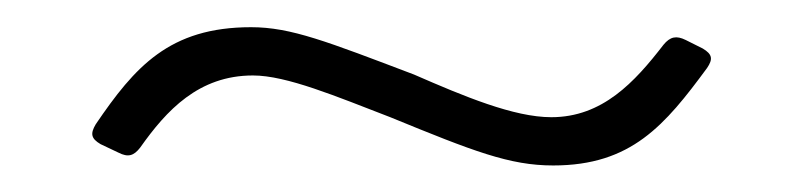

<svg xmlns="http://www.w3.org/2000/svg" viewBox="-20 -470 603 144"><path d="M85.2 -359.4C104.8 -387.1 128.9 -413.4 169.7 -413.4C195 -413.4 232.2 -397.7 272.7 -382.1C335.2 -356.5 362.2 -345.9 394.9 -345.9C453.5 -345.9 478.7 -376.1 510.3 -419C514.9 -425.8 514.2 -429.3 507.1 -433.6L494.3 -440C487.2 -443.5 482.6 -442.5 477.6 -436.4C456 -408.4 431.8 -382.1 393.5 -382.1C365.4 -382.1 328.1 -397.7 290.5 -414.1C225.1 -438.9 198.2 -449.6 168.3 -449.6C106.9 -449.6 81 -419.7 51.8 -376.8C47.6 -369.7 48.3 -366.1 55.4 -361.9L68.9 -355.5C76 -351.9 80.3 -353 85.2 -359.4Z"/></svg>

Font: Margiela Serif Light
Style: Regular
Weight: 300
Designer: Andreas Faust, Stefan Endress
Version: Version 1.002;FEAKit 1.0